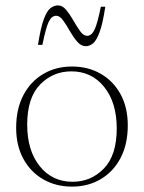

<svg xmlns="http://www.w3.org/2000/svg" viewBox="-20 -683 534 713"><path d="M247 10Q188 10 141 -16.8Q94 -43.5 67 -92.8Q40 -142 40 -208.5Q40 -278.5 66.8 -329.5Q93.5 -380.5 140.5 -408.2Q187.5 -436 247.5 -436Q307 -436 353.8 -409.2Q400.5 -382.5 427.5 -333.5Q454.5 -284.5 454.5 -217.5Q454.5 -147.5 427.8 -96.5Q401 -45.5 354.2 -17.8Q307.5 10 247 10ZM249.5 -8Q318 -8 365.8 -57.2Q413.5 -106.5 413.5 -206Q413.5 -302 367 -360Q320.5 -418 245 -418Q176.5 -418 128.8 -369Q81 -320 81 -220Q81 -124 127.5 -66Q174 -8 249.5 -8ZM371 -658Q361.5 -595 349.8 -563.5Q338 -532 325.2 -521.8Q312.5 -511.5 298.5 -511.5Q281 -511.5 266.5 -528.5Q252 -545.5 239.2 -568Q226.5 -590.5 214.2 -607.5Q202 -624.5 188.5 -624.5Q171.5 -624.5 160.8 -601.8Q150 -579 137.5 -516.5H121Q131 -580 142.5 -611.2Q154 -642.5 167.5 -652.8Q181 -663 195.5 -663Q212 -663 226 -646Q240 -629 252.8 -606.5Q265.5 -584 277.8 -567Q290 -550 303.5 -550Q320 -550 331 -572.8Q342 -595.5 354.5 -658Z"/></svg>

Font: Newsreader Text ExtraLight
Style: Regular
Weight: 275
Designer: Hugues Gentile
Foundry: Production Type
Version: Version 1.001